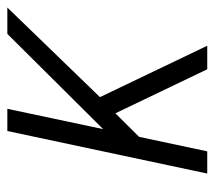

<svg xmlns="http://www.w3.org/2000/svg" viewBox="-50 -520 571 510"><g transform="rotate(-90 235.0 -265.5)"><path d="M305.5 0 188.5 -244 126 -181 87.5 0H28.5L141.5 -531H200.5L146.5 -276.5L399.5 -531H469.5L231.5 -285L368 0Z"/></g></svg>

Font: Epilogue Light
Style: Italic
Weight: 300
Italic angle: -12°
Designer: Tyler Finck
Foundry: Etcetera Type Co
Version: Version 2.111; ttfautohint (v1.8.3)